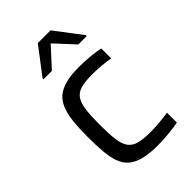

<svg xmlns="http://www.w3.org/2000/svg" viewBox="-224 -817 907 907"><g transform="rotate(-45 230.0 -363.5)"><path d="M272 8Q214 8 176.5 -2Q139 -12 116.5 -32Q94 -52 83 -83Q72 -114 68.5 -157Q65 -200 65 -255Q65 -312 69.5 -355Q74 -398 86.5 -429.5Q99 -461 121.5 -480Q144 -499 180 -508.5Q216 -518 269 -518Q304 -518 342.5 -514.5Q381 -511 406 -505V-439Q383 -443 349.5 -446Q316 -449 289 -449Q242 -449 213.5 -441Q185 -433 170.5 -412Q156 -391 151 -353Q146 -315 146 -255Q146 -194 151 -155.5Q156 -117 171.5 -96.5Q187 -76 215.5 -68.5Q244 -61 291 -61Q319 -61 352 -64Q385 -67 411 -71V-5Q386 0 347 4Q308 8 272 8ZM110 -595V-601L212 -735H297L399 -601V-595H343L254 -691L166 -595Z"/></g></svg>

Font: Saira Thin
Style: Regular
Weight: 400
Version: Version 1.101